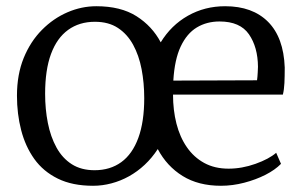

<svg xmlns="http://www.w3.org/2000/svg" viewBox="-20 -586 966 617"><path d="M279 11Q212.5 11 165.8 -12Q119 -35 90.2 -75.2Q61.5 -115.5 48 -167.8Q34.5 -220 34.5 -278.5Q34.5 -346.5 56.2 -399.8Q78 -453 114.8 -490Q151.5 -527 196.8 -546.5Q242 -566 289.5 -566Q368 -566 418.5 -534Q469 -502 496.5 -450Q530 -505 584 -535.5Q638 -566 703.5 -566Q791.5 -566 841.5 -515.8Q891.5 -465.5 895 -369Q895 -340.5 894 -319.2Q893 -298 889 -282H536Q536 -232 547 -188.8Q558 -145.5 580.5 -113Q603 -80.5 636.5 -62.2Q670 -44 714.5 -44Q757.5 -44 801 -59.5Q844.5 -75 867.5 -95L883 -59.5Q864 -40 833 -24.2Q802 -8.5 764.8 1.2Q727.5 11 690 11Q617.5 11 566.8 -20.5Q516 -52 487 -107Q468.5 -78.5 445 -56.5Q421.5 -34.5 394.5 -19.5Q367.5 -4.5 338.2 3.2Q309 11 279 11ZM125 -284.5Q125 -235 133.8 -190.8Q142.5 -146.5 161.5 -112Q180.5 -77.5 210.8 -58.2Q241 -39 284 -39Q334 -39 369.8 -65Q405.5 -91 424.5 -142.8Q443.5 -194.5 443.5 -270.5Q443.5 -319.5 435 -363.8Q426.5 -408 407.8 -442.2Q389 -476.5 359 -496.2Q329 -516 285 -516Q235 -516 199 -490Q163 -464 144 -412.8Q125 -361.5 125 -284.5ZM537 -327 806 -328Q807.5 -338.5 808.2 -353Q809 -367.5 809 -371.5Q808.5 -434.5 780 -475.8Q751.5 -517 685.5 -517Q644.5 -517 612.5 -497.8Q580.5 -478.5 560.8 -436.8Q541 -395 537 -327Z"/></svg>

Font: Merriweather 28pt Light
Style: Regular
Weight: 300
Version: Version 2.100